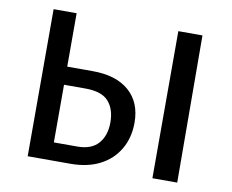

<svg xmlns="http://www.w3.org/2000/svg" viewBox="-74 -752 1022 846"><g transform="rotate(10 437.5 -329.0)"><path d="M100 0V-658H203V-80H308Q371 -80 402 -115.5Q433 -151 433 -210Q433 -269 402.5 -303.5Q372 -338 299 -338H167V-419H317Q422 -419 480 -368.5Q538 -318 538 -227Q538 -160 508 -108.5Q478 -57 423 -28.5Q368 0 291 0ZM658 0V-658H766L769 0Z"/></g></svg>

Font: Ysabeau SemiBold
Style: Regular
Weight: 600
Designer: Christian Thalmann (Catharsis Fonts)
Version: Version 2.000;gftools[0.9.27.dev2+g8671c4b]